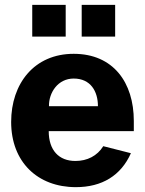

<svg xmlns="http://www.w3.org/2000/svg" viewBox="-20 -762 600 792"><path d="M532 -221V-263C532 -422 447 -540 284 -540C121 -540 26 -417 26 -259C26 -94 135 10 293 10C401 10 479 -38 520 -130L406 -159C381 -119 340 -98 291 -98C223 -98 181 -142 181 -221ZM113 -742V-611H251V-742ZM317 -742V-611H455V-742ZM182 -324C181 -380 219 -438 284 -438C354 -438 384 -385 384 -324Z"/></svg>

Font: Cheyenne Sans
Style: Bold
Weight: 700
Designer: The Public Sans project authors (U.S. Web Design System), Libre Franklin designed by Pablo Impallari and Rodrigo Fuenzal
Foundry: The Cheyenne Sans Project Authors
Version: Version 2.007